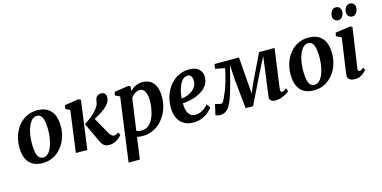

<svg xmlns="http://www.w3.org/2000/svg" viewBox="-94 -1344 4234 2128"><g transform="rotate(-15 2023.0 -280.0)"><path d="M333.3 -568.7Q400.1 -568.7 446.1 -542.7Q492.2 -516.6 516.6 -466.2Q541 -415.7 542.4 -342.7Q544.1 -271.7 523.5 -207.6Q502.9 -143.5 463.5 -93.9Q424 -44.3 368.5 -15.8Q313 12.8 244.5 12.8Q178 12.8 132.3 -13.3Q86.5 -39.4 62.8 -89.8Q39.2 -140.2 37.4 -212.6Q36 -284.5 56 -348.8Q76 -413.1 114.9 -462.5Q153.8 -512 209.2 -540.3Q264.5 -568.7 333.3 -568.7ZM316.6 -510Q287.4 -510 265.1 -491.8Q242.8 -473.6 226.8 -442.8Q210.7 -411.9 200.6 -373.3Q190.6 -334.8 186.3 -293.5Q182 -252.3 183 -213.3Q184.4 -155.7 193.2 -118.4Q201.9 -81.2 219.7 -63.3Q237.4 -45.5 265 -45.5Q293.8 -45.5 315.8 -63.6Q337.8 -81.8 353.4 -112.5Q369.1 -143.2 378.9 -181.8Q388.7 -220.5 393.1 -262.2Q397.5 -303.8 396.8 -343.3Q395.7 -401.3 386.3 -438Q376.9 -474.7 359.7 -492.3Q342.4 -510 316.6 -510Z M626.9 0 690.5 -476 639.2 -503 647.4 -543.4 808 -568.7 833.8 -554.8 758.1 0ZM1008.5 9.5Q979.2 9.5 961.3 -0.1Q943.4 -9.7 933.7 -23Q924 -36.3 918.2 -47.6L806.5 -282.8Q836.5 -301.2 863.2 -320.7Q889.8 -340.2 913.4 -362Q936.9 -383.7 956.7 -408.4Q980.9 -437.4 988 -458.8Q995 -480.2 996.7 -499.5Q999 -524 1009.8 -538.7Q1020.6 -553.3 1035.5 -559.9Q1050.3 -566.5 1064.4 -566.5Q1094.3 -566.5 1108.3 -549.9Q1122.3 -533.4 1123 -510.2Q1123.6 -487.5 1115.9 -469.3Q1108.3 -451 1097.3 -436.3Q1079.8 -413 1054 -391.7Q1028.1 -370.4 999.2 -352.4Q970.3 -334.5 943.1 -320.5Q915.8 -306.5 894.9 -297L908.9 -341.2L1032.5 -121.7Q1044.6 -100.7 1059 -88.7Q1073.3 -76.7 1085.8 -76.7Q1095.2 -76.7 1109.7 -81.8Q1124.2 -86.8 1138.5 -99.2L1154.7 -66.7Q1146.2 -54.4 1125.6 -36.4Q1105.1 -18.3 1075.2 -4.4Q1045.2 9.5 1008.5 9.5Z M1163.8 254 1263.3 -478.5 1210.3 -504.2 1218 -543.4 1381.3 -568 1403.9 -556.6 1397.4 -503.2Q1413.1 -520 1434.4 -534.7Q1455.7 -549.5 1482.3 -558.8Q1508.9 -568 1540.9 -568Q1597.4 -568 1634.9 -542.3Q1672.5 -516.6 1691.2 -469.2Q1710 -421.8 1710 -356Q1710 -299.4 1695.5 -245.7Q1681.1 -192 1653.5 -145.6Q1625.9 -99.3 1586.5 -64.3Q1547.1 -29.2 1496.7 -9.6Q1446.3 10 1386.8 10Q1372.8 10 1357.7 7.8Q1342.5 5.6 1328 3L1293 254ZM1337.4 -64.1Q1350.2 -57.5 1365.6 -54.7Q1381 -51.9 1399.5 -51.9Q1435.6 -51.9 1463.3 -69.5Q1491 -87 1511.2 -117.2Q1531.3 -147.3 1544.3 -186.3Q1557.3 -225.3 1563.4 -268.6Q1569.6 -311.8 1569.6 -354.6Q1569.6 -394 1560.6 -424.9Q1551.7 -455.8 1534.1 -473.5Q1516.6 -491.2 1489.9 -491.2Q1467.5 -491.2 1448.6 -481.9Q1429.7 -472.5 1414.7 -458.1Q1399.7 -443.7 1388.6 -428.4Z M2194.6 -101.7Q2181.3 -80.8 2151.6 -54.4Q2121.8 -28 2077.8 -8.5Q2033.8 11 1976.6 11Q1920.4 11 1881.4 -8Q1842.3 -27 1818.3 -59.2Q1794.2 -91.5 1783.4 -131.4Q1772.7 -171.3 1772.6 -212.7Q1772.7 -288.2 1795.7 -353.2Q1818.6 -418.2 1859.6 -466.9Q1900.7 -515.6 1955.8 -543Q2011 -570.4 2075.3 -570.4Q2127.2 -570.4 2160.1 -554.3Q2193 -538.1 2209.1 -510.2Q2225.1 -482.2 2225.8 -447.7Q2226.8 -399.8 2206.1 -363.7Q2185.4 -327.5 2150.7 -301.6Q2116.1 -275.8 2074.4 -259.1Q2032.8 -242.4 1991 -234.3Q1949.3 -226.3 1915.3 -225.4Q1914.5 -190.5 1920.1 -161.4Q1925.7 -132.4 1938.1 -111Q1950.5 -89.5 1969.6 -77.8Q1988.8 -66 2014.8 -66Q2049.7 -66 2077.7 -77.6Q2105.7 -89.2 2128 -107.8Q2150.4 -126.3 2167.6 -146.5ZM2045.3 -508.3Q2013.2 -508.3 1989.8 -486.5Q1966.4 -464.7 1950.8 -429.9Q1935.2 -395.1 1926.7 -355.4Q1918.1 -315.7 1915.9 -279.8Q1943 -280.8 1974.7 -291.6Q2006.4 -302.4 2034.6 -322.1Q2062.9 -341.8 2080.4 -370.5Q2098 -399.2 2096.9 -436.4Q2095.9 -472.2 2082.6 -490.3Q2069.3 -508.3 2045.3 -508.3Z M2912.8 10Q2884.7 10 2865.6 -4.5Q2846.5 -19 2851.2 -54L2890.4 -345.2L2910 -499.8L2831.4 -346.2L2658.3 7H2572.8L2538.7 -330.6L2529 -499.8Q2511.2 -428.2 2494.8 -363.5Q2478.3 -298.7 2462.3 -243.7Q2446.4 -188.6 2430.6 -144.7Q2414.8 -100.8 2398.7 -70.7Q2378.6 -32.8 2349.4 -12.4Q2320.3 8 2278.6 8Q2271.7 8 2260.6 5.8Q2249.4 3.7 2239.9 0.8Q2230.5 -2 2229 -4L2257.1 -126.9Q2261 -124.2 2275.8 -120.1Q2290.6 -116 2306.3 -113Q2322.1 -110 2328.3 -110Q2334.6 -110 2341.5 -118.2Q2348.4 -126.3 2355.7 -139.3Q2363 -152.3 2369.7 -167.8Q2376.5 -183.3 2381.8 -198Q2394.6 -220.9 2407.3 -256.2Q2420 -291.5 2431.6 -331.8Q2443.3 -372.2 2452.7 -411.1Q2462.1 -450 2468 -480.1L2358.4 -502.5L2367.4 -554.8L2647.4 -555L2672 -230.6L2678.6 -130.3L2721.3 -230.6L2877.8 -554.8H3055.7L2994.5 -111.7Q2992.6 -96.8 2993.3 -85.8Q2994 -74.8 2998.3 -69Q3002.7 -63.2 3010.3 -63.2Q3023.2 -63.2 3037.1 -71.8Q3051 -80.5 3061.8 -90.5L3075.6 -53.1Q3071 -46.9 3047.8 -31.7Q3024.7 -16.4 2989.6 -3.2Q2954.5 10 2912.8 10Z M3446.3 -568.7Q3513.1 -568.7 3559.1 -542.7Q3605.2 -516.6 3629.6 -466.2Q3654 -415.7 3655.4 -342.7Q3657.1 -271.7 3636.5 -207.6Q3615.9 -143.5 3576.5 -93.9Q3537 -44.3 3481.5 -15.8Q3426 12.8 3357.5 12.8Q3291 12.8 3245.3 -13.3Q3199.5 -39.4 3175.8 -89.8Q3152.2 -140.2 3150.4 -212.6Q3149 -284.5 3169 -348.8Q3189 -413.1 3227.9 -462.5Q3266.8 -512 3322.2 -540.3Q3377.5 -568.7 3446.3 -568.7ZM3429.6 -510Q3400.4 -510 3378.1 -491.8Q3355.8 -473.6 3339.8 -442.8Q3323.7 -411.9 3313.6 -373.3Q3303.6 -334.8 3299.3 -293.5Q3295 -252.3 3296 -213.3Q3297.4 -155.7 3306.2 -118.4Q3314.9 -81.2 3332.7 -63.3Q3350.4 -45.5 3378 -45.5Q3406.8 -45.5 3428.8 -63.6Q3450.8 -81.8 3466.4 -112.5Q3482.1 -143.2 3491.9 -181.8Q3501.7 -220.5 3506.1 -262.2Q3510.5 -303.8 3509.8 -343.3Q3508.7 -401.3 3499.3 -438Q3489.9 -474.7 3472.7 -492.3Q3455.4 -510 3429.6 -510Z M3829.2 10Q3800.4 10 3780.9 1.6Q3761.4 -6.7 3752.4 -22Q3743.4 -37.2 3745.9 -58.4Q3748.5 -80.5 3753.2 -113.1Q3757.9 -145.7 3763.7 -186.5Q3769.5 -227.4 3776.4 -274.5Q3783.2 -321.6 3790.2 -372.6Q3797.1 -423.7 3804.2 -476.2L3745.6 -503.6L3753 -542.9L3925 -567.4L3949.7 -556L3883.5 -100.6Q3880.8 -82.6 3885.4 -73.4Q3890 -64.2 3899.7 -64.2Q3909 -64.2 3919.7 -69.9Q3930.4 -75.5 3947.4 -89.9L3960.4 -59.3Q3955.2 -52 3938.5 -35.4Q3921.8 -18.7 3894.3 -4.4Q3866.8 10 3829.2 10ZM3816.6 -668.5Q3793.7 -668.5 3775.5 -685.9Q3757.2 -703.3 3758.8 -734.8Q3760.1 -754.7 3768.3 -772.8Q3776.5 -790.9 3791.4 -802.7Q3806.3 -814.4 3827 -814.4Q3850.9 -814.4 3867.8 -798Q3884.8 -781.7 3884.3 -750.7Q3884.3 -731.8 3876.3 -712.8Q3868.3 -693.7 3853.3 -681.1Q3838.3 -668.5 3816.6 -668.5ZM3977.8 -668.5Q3955.1 -668.5 3937 -686.1Q3919 -703.7 3920.5 -735.2Q3921.9 -754.4 3929.9 -772.6Q3937.9 -790.8 3952.6 -802.6Q3967.3 -814.4 3988.2 -814.4Q4012.7 -814.4 4030 -797.5Q4047.4 -780.7 4046.2 -750.5Q4045.8 -731.4 4037.6 -712.5Q4029.3 -693.5 4014.4 -681Q3999.4 -668.5 3977.8 -668.5Z"/></g></svg>

Font: Merriweather 7pt Light
Style: Italic
Weight: 300
Italic angle: -7.8°
Designer: Eben Sorkin
Foundry: Eben Sorkin
Version: Version 2.200;gftools[0.9.31]